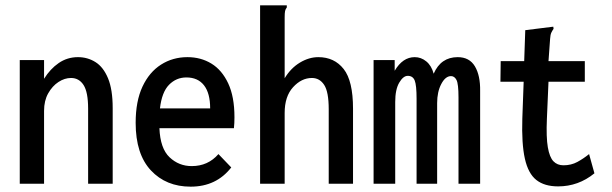

<svg xmlns="http://www.w3.org/2000/svg" viewBox="-20 -688 2290 719"><path d="M54 0V-463H145V-393Q168 -430 200 -452Q232 -474 272 -474Q308 -474 337.5 -455.5Q367 -437 384.5 -395Q402 -353 402 -283V0H310V-281Q310 -343 293 -369.5Q276 -396 246 -396Q222 -396 199 -381Q176 -366 160.5 -338.5Q145 -311 145 -273V0Z M694 11Q602 11 545 -50Q488 -111 488 -228Q488 -309 513.5 -363.5Q539 -418 583 -446Q627 -474 682 -474Q732 -474 771.5 -450Q811 -426 834.5 -376Q858 -326 858 -249Q858 -226 856 -208H577Q580 -132 615 -99Q650 -66 698 -66Q759 -66 798 -111L846 -61Q790 11 694 11ZM579 -282H767Q767 -339 744 -368.5Q721 -398 678 -398Q640 -398 613 -370.5Q586 -343 579 -282Z M954 -668H1054V-660Q1049 -654 1047.5 -646.5Q1046 -639 1046 -623V-395Q1069 -433 1103 -453.5Q1137 -474 1172 -474Q1232 -474 1267 -429.5Q1302 -385 1302 -281V0H1211V-279Q1211 -344 1194 -370Q1177 -396 1148 -396Q1109 -396 1077.5 -361.5Q1046 -327 1046 -265V0H954Z M1379 0V-463H1458V-423Q1488 -474 1533 -474Q1557 -474 1576.5 -458Q1596 -442 1604 -412Q1631 -474 1694 -474Q1738 -474 1758.5 -439.5Q1779 -405 1778 -347V0H1697V-323Q1697 -374 1689.5 -388.5Q1682 -403 1669 -403Q1648 -403 1632.5 -373.5Q1617 -344 1617 -302V0H1540V-318Q1540 -369 1533 -386.5Q1526 -404 1507 -404Q1490 -404 1475 -378.5Q1460 -353 1460 -306V0Z M2070 10Q2019 10 1988.5 -14Q1958 -38 1945.5 -94Q1933 -150 1936 -244L1941 -382H1854L1855 -459H1943L1947 -575L2043 -587L2052 -588L2053 -580Q2048 -573 2044.5 -565.5Q2041 -558 2040 -542L2034 -459H2170V-382H2034L2028 -243Q2025 -174 2031.5 -136.5Q2038 -99 2052.5 -84Q2067 -69 2090 -69Q2119 -69 2142 -81.5Q2165 -94 2186 -111L2206 -39Q2146 10 2070 10Z"/></svg>

Font: Inconsolata SemiCondensed SemiBold
Style: Regular
Weight: 600
Width: 4
Monospace: yes
Designer: Raph Levien, Cyreal, Brenton Simpson
Foundry: Raph Levien, Cyreal, Google
Version: Version 3.001; ttfautohint (v1.8.2.53-6de2)